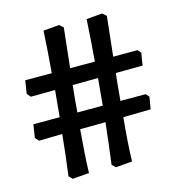

<svg xmlns="http://www.w3.org/2000/svg" viewBox="-99 -694 750 818"><g transform="rotate(-15 276.0 -285.0)"><path d="M122 39 107 24Q119 -65 128 -157L25 -155L11 -171L20 -229H136Q142 -287 147 -346L40 -345L26 -361L35 -419H152Q160 -512 165 -603L235 -609L252 -594Q248 -556 243 -511.5Q238 -467 233 -419H342Q350 -512 355 -603L425 -609L442 -594Q438 -556 433 -511.5Q428 -467 423 -419H530L543 -405L534 -350L416 -349Q412 -319 409.5 -289Q407 -259 404 -229H515L528 -215L519 -161L398 -159Q393 -108 389.5 -59.5Q386 -11 385 33L312 39L297 24Q309 -66 319 -158L207 -157Q203 -106 199.5 -58Q196 -10 195 33ZM214 -229H326Q332 -288 337 -348L225 -347Q222 -318 219 -288Q216 -258 214 -229Z"/></g></svg>

Font: Labrada
Style: Bold
Weight: 700
Designer: Mercedes Jáuregui
Foundry: Omnibus-Type Team
Version: Version 1.000; ttfautohint (v1.8.4.7-5d5b)